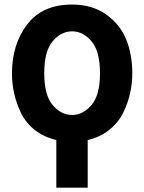

<svg xmlns="http://www.w3.org/2000/svg" viewBox="-20 -613 641 854"><path d="M33.2 -287.1Q33.2 -415 100.6 -503.9Q168 -592.8 300.8 -592.8Q390.6 -592.8 453.1 -547.9Q515.6 -502.9 542 -436Q568.4 -369.1 568.4 -287.1Q568.4 -243.2 559.1 -200.2Q549.8 -157.2 528.8 -113.3Q507.8 -69.3 466.8 -36.1Q425.8 -2.9 370.1 9.8V221.7H230.5V9.8Q175.8 -2.9 135.3 -34.7Q94.7 -66.4 73.7 -109.9Q52.7 -153.3 43 -197.3Q33.2 -241.2 33.2 -287.1ZM176.8 -287.1Q176.8 -189.5 214.4 -145.5Q252 -101.6 300.8 -101.6Q348.6 -101.6 386.7 -145.5Q424.8 -189.5 424.8 -287.1Q424.8 -384.8 387.2 -429.2Q349.6 -473.6 300.8 -473.6Q252 -473.6 214.4 -429.7Q176.8 -385.7 176.8 -287.1Z"/></svg>

Font: Gothic A1 ExtraBold
Style: Regular
Weight: 800
Designer: HanYang I&C Co.,Ltd.
Foundry: HanYang I&C Co.,Ltd.
Version: Version 2.50